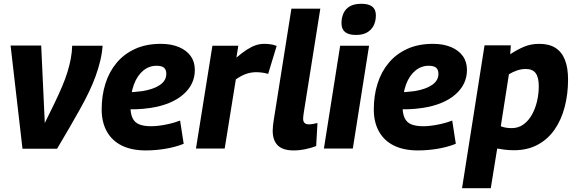

<svg xmlns="http://www.w3.org/2000/svg" viewBox="-20 -786 3045 1016"><path d="M282 1H99L36 -545H198L217 -135Q246 -193 269 -241Q292 -289 309 -329Q326 -369 337 -405Q348 -441 354.5 -475Q361 -509 362 -544H523Q520 -504 510.5 -464.5Q501 -425 486.5 -384.5Q472 -344 451.5 -301Q431 -258 405 -211.5Q379 -165 348.5 -112Q318 -59 282 1Z M643 -299Q663 -297 687.5 -299Q712 -301 735 -304Q794 -314 827 -337Q860 -360 860 -395Q860 -417 848 -427.5Q836 -438 808 -438Q769 -438 737.5 -412Q706 -386 688.5 -338.5Q671 -291 670 -226Q670 -186 681 -162Q692 -138 716.5 -128Q741 -118 780 -118Q799 -118 823 -121Q847 -124 875.5 -130.5Q904 -137 933 -148L952 -25Q906 -7 854 1.5Q802 10 752 10Q677 10 625 -15.5Q573 -41 545.5 -90Q518 -139 518 -207Q518 -281 538 -344Q558 -407 597.5 -454Q637 -501 695.5 -527.5Q754 -554 831 -554Q886 -554 926.5 -537Q967 -520 989 -489.5Q1011 -459 1011 -416Q1011 -339 949 -285.5Q887 -232 777 -215Q737 -209 701.5 -208Q666 -207 634 -209Z M1241 -544 1231 -481Q1261 -507 1286 -523Q1311 -539 1333 -546.5Q1355 -554 1379 -554Q1396 -554 1412.5 -551.5Q1429 -549 1444 -543L1399 -395Q1382 -400 1365.5 -402Q1349 -404 1335 -404Q1311 -404 1285.5 -396Q1260 -388 1228 -366L1169 0H1017L1104 -544Z M1522 -740H1675L1587 -187Q1586 -179 1585 -171.5Q1584 -164 1584 -157Q1584 -149 1587 -142Q1590 -135 1597 -131.5Q1604 -128 1614 -128Q1625 -128 1635.5 -130Q1646 -132 1660 -135L1653 -13Q1627 -3 1595.5 3.5Q1564 10 1533 10Q1477 10 1450 -16.5Q1423 -43 1423 -95Q1423 -107 1424.5 -120.5Q1426 -134 1428 -147Z M1694 0 1780 -544H1933L1847 0ZM1892 -766Q1931 -766 1950 -751Q1969 -736 1969 -705Q1969 -673 1956.5 -649.5Q1944 -626 1921 -613.5Q1898 -601 1864 -601Q1825 -601 1806 -616.5Q1787 -632 1787 -663Q1787 -693 1798 -716.5Q1809 -740 1832 -753Q1855 -766 1892 -766Z M2083 -299Q2103 -297 2127.5 -299Q2152 -301 2175 -304Q2234 -314 2267 -337Q2300 -360 2300 -395Q2300 -417 2288 -427.5Q2276 -438 2248 -438Q2209 -438 2177.5 -412Q2146 -386 2128.5 -338.5Q2111 -291 2110 -226Q2110 -186 2121 -162Q2132 -138 2156.5 -128Q2181 -118 2220 -118Q2239 -118 2263 -121Q2287 -124 2315.5 -130.5Q2344 -137 2373 -148L2392 -25Q2346 -7 2294 1.5Q2242 10 2192 10Q2117 10 2065 -15.5Q2013 -41 1985.5 -90Q1958 -139 1958 -207Q1958 -281 1978 -344Q1998 -407 2037.5 -454Q2077 -501 2135.5 -527.5Q2194 -554 2271 -554Q2326 -554 2366.5 -537Q2407 -520 2429 -489.5Q2451 -459 2451 -416Q2451 -339 2389 -285.5Q2327 -232 2217 -215Q2177 -209 2141.5 -208Q2106 -207 2074 -209Z M2425 210 2544 -546H2683L2680 -499Q2716 -523 2752.5 -538.5Q2789 -554 2834 -554Q2886 -554 2919.5 -532.5Q2953 -511 2969.5 -469Q2986 -427 2986 -365Q2986 -288 2968 -219.5Q2950 -151 2914.5 -100Q2879 -49 2825 -20Q2771 9 2700 9Q2673 9 2650 6Q2627 3 2611 0L2577 210ZM2688 -108Q2723 -108 2750 -127.5Q2777 -147 2795 -179.5Q2813 -212 2822 -251Q2831 -290 2831 -329Q2831 -377 2814.5 -399Q2798 -421 2762 -421Q2740 -421 2717 -413.5Q2694 -406 2673 -393L2630 -118Q2642 -113 2656.5 -110.5Q2671 -108 2688 -108Z"/></svg>

Font: Georama ExtraCondensed Thin
Style: Bold Italic
Weight: 700
Italic angle: -9°
Version: Version 1.001